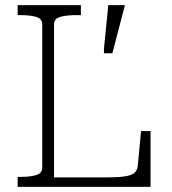

<svg xmlns="http://www.w3.org/2000/svg" viewBox="-20 -730 671 750"><path d="M296 -710H49V-671H60Q97 -671 121 -664Q145 -657 145 -635V-75Q145 -53 121 -46Q97 -39 60 -39H49V0H568V-218H531L518 -81Q516 -63 503.5 -53.5Q491 -44 464 -40.5Q437 -37 394 -37H191V-635Q191 -657 215 -664Q239 -671 280 -671H296ZM419 -522 468 -710H403L386 -539V-522Z"/></svg>

Font: Roboto Serif 20pt Thin
Style: Regular
Weight: 250
Version: Version 1.008